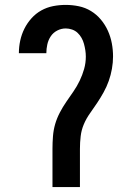

<svg xmlns="http://www.w3.org/2000/svg" viewBox="-20 -763 540 783"><path d="M194 0V-156Q194 -181 196 -207Q198 -233 205 -257Q212 -281 224 -304Q236 -327 250.5 -348Q265 -369 279.5 -390Q294 -411 305 -434Q316 -457 323 -481.5Q330 -506 330 -532Q330 -545 328 -558Q326 -571 322.5 -584Q319 -597 312.5 -608.5Q306 -620 296.5 -629Q287 -638 274 -642.5Q261 -647 248 -647Q230 -647 213.5 -638.5Q197 -630 187 -615Q177 -600 173 -582Q169 -564 169 -546H57Q57 -572 62.5 -597.5Q68 -623 79.5 -646Q91 -669 108.5 -688.5Q126 -708 148.5 -720.5Q171 -733 196.5 -738Q222 -743 248 -743Q275 -743 301.5 -737.5Q328 -732 351 -718Q374 -704 391.5 -683Q409 -662 420 -637.5Q431 -613 436 -586.5Q441 -560 441 -533Q441 -508 436.5 -482.5Q432 -457 423.5 -433Q415 -409 402.5 -386.5Q390 -364 376 -343Q362 -322 347 -301Q332 -280 322 -256.5Q312 -233 309 -207.5Q306 -182 306 -156V0Z"/></svg>

Font: Zed Mono
Style: Bold
Weight: 700
Monospace: yes
Designer: Belleve Invis
Foundry: Belleve Invis
Version: Version 1.0.0; ttfautohint (v1.8.4)